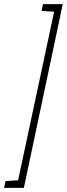

<svg xmlns="http://www.w3.org/2000/svg" viewBox="-87 -763 325 933"><path d="M-67 150 -60 117 1 113 176 -706 115 -710 122 -743H218L29 150Z"/></svg>

Font: Saira ExtraCondensed Thin
Style: Italic
Weight: 250
Width: 2
Italic angle: -12°
Designer: Hector Gatti with collaboration of the Omnibus-Type team
Foundry: Omnibus-Type
Version: Version 1.101